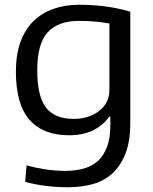

<svg xmlns="http://www.w3.org/2000/svg" viewBox="-20 -570 644 809"><path d="M266 219Q218 219 171 213Q124 207 86 196L92 127Q129 137 171 143.5Q213 150 255 150Q297 150 332 140.5Q367 131 392 108.5Q417 86 431 49Q445 12 445 -43V-78H440Q383 0 271 0Q162 0 104.5 -65Q47 -130 47 -269Q47 -340 66 -392.5Q85 -445 120 -480Q155 -515 204.5 -532.5Q254 -550 314 -550Q362 -550 415.5 -544Q469 -538 529 -521V-53Q529 27 508 79Q487 131 451.5 162.5Q416 194 368 206.5Q320 219 266 219ZM291 -69Q321 -69 348.5 -77.5Q376 -86 396.5 -101.5Q417 -117 429 -139.5Q441 -162 441 -191V-471Q414 -476 381.5 -479Q349 -482 313 -482Q225 -482 181 -434Q137 -386 137 -274Q137 -164 174 -116.5Q211 -69 291 -69Z"/></svg>

Font: Encode Sans
Style: Regular
Weight: 400
Designer: Pablo Impallari, Andres Torresi
Foundry: Pablo Impallari, Andres Torresi
Version: Version 1.000; ttfautohint (v1.00) -l 8 -r 50 -G 200 -x 14 -